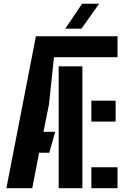

<svg xmlns="http://www.w3.org/2000/svg" viewBox="-20 -991 661 1011"><path d="M13.6 0 169 -800H598.8V-689.7H264.2L237.8 -440.9L208.9 -296.9H270.5L239.5 -186.6H186L149.7 0ZM461.1 0V-110.3H598.8V0ZM289 0V-641.6H413.8V0ZM461.1 -350.6V-460.9H588.8V-350.6ZM323.5 -840 412.3 -971.2H501.9L409 -840Z"/></svg>

Font: Big Shoulders Stencil Thin
Style: Regular
Weight: 100
Designer: Patric King
Foundry: XO Type Co
Version: Version 2.001